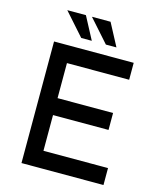

<svg xmlns="http://www.w3.org/2000/svg" viewBox="-132 -1013 920 1106"><g transform="rotate(15 327.5 -459.5)"><path d="M103 -725H578V-624H207V-415H538V-314H207V-101H592V0H103ZM130 -919H241L312 -785H249ZM277 -919H388L459 -785H396Z"/></g></svg>

Font: Reem Kufi
Style: Regular
Weight: 400
Designer: Khaled Hosny
Version: Version 1.6